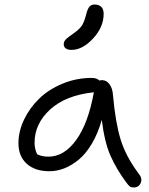

<svg xmlns="http://www.w3.org/2000/svg" viewBox="-20 -827 655 843"><path d="M293.9 -607.9Q277.8 -607.9 268.8 -614.5Q259.8 -621.1 259.8 -632.8Q259.8 -636.2 260.7 -639.6Q261.7 -643.1 262.7 -645.5Q263.7 -647.9 266.6 -651.4Q269.5 -654.8 271.5 -656.5Q273.4 -658.2 278.1 -662.1Q282.7 -666 285.2 -667.7Q287.6 -669.4 294.4 -674.1Q301.3 -678.7 304.2 -681.2Q330.1 -699.7 340.1 -715.6Q350.1 -731.4 357.9 -762.2Q364.3 -788.1 372.6 -797.6Q380.9 -807.1 394 -807.1Q435.1 -807.1 435.1 -766.1Q435.1 -708 388.7 -658Q342.3 -607.9 293.9 -607.9ZM196.8 -75.2Q133.3 -75.2 97.2 -108.2Q61 -141.1 61 -198.2Q61 -250.5 85.7 -302Q110.4 -353.5 152.1 -394Q193.8 -434.6 254.6 -459.7Q315.4 -484.9 382.8 -484.9Q405.3 -484.9 417 -473.1Q419.9 -475.1 428.2 -475.1Q447.8 -475.1 460.9 -457Q474.1 -439 476.1 -409.2Q486.8 -288.6 509.8 -213.9Q532.7 -139.2 590.8 -62Q606 -43.5 597.7 -23.7Q589.4 -3.9 566.9 -3.9Q555.7 -3.9 549.8 -8.5Q543.9 -13.2 535.2 -24.9Q490.7 -85 464.8 -143.8Q439 -202.6 426.8 -300.8Q410.2 -241.7 383.8 -197Q357.4 -152.3 326.2 -126.5Q294.9 -100.6 262.5 -87.9Q230 -75.2 196.8 -75.2ZM131.8 -200.2Q131.8 -172.9 143.1 -149.9Q162.6 -139.2 192.9 -139.2Q261.7 -139.2 314.7 -212.6Q367.7 -286.1 392.1 -421.9Q268.1 -408.7 200 -346.2Q131.8 -283.7 131.8 -200.2Z"/></svg>

Font: Shantell Sans Irregular Bouncy
Style: Regular
Weight: 300
Designer: Stephen Nixon, Anya Danilova, Shantell Martin
Foundry: Arrow Type
Version: Version 1.006;[9816181b4]